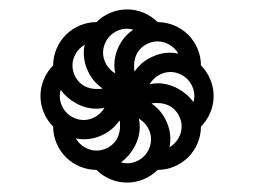

<svg xmlns="http://www.w3.org/2000/svg" viewBox="-20 -544 540 408"><path d="M266 -392Q279 -411 299.5 -421.5Q320 -432 342 -432Q346 -432 350.5 -431.5Q355 -431 359 -430Q352 -442 340 -449Q328 -456 315 -456Q305 -456 295.5 -452Q286 -448 279 -441Q272 -434 268.5 -424.5Q265 -415 265 -405Q265 -402 265 -398.5Q265 -395 266 -392ZM185 -355Q188 -355 191.5 -355Q195 -355 198 -356Q179 -369 168.5 -389.5Q158 -410 158 -432Q158 -436 158.5 -440.5Q159 -445 160 -449Q148 -442 141 -430Q134 -418 134 -405Q134 -395 138 -385.5Q142 -376 149 -369Q156 -362 165.5 -358.5Q175 -355 185 -355ZM407 -405Q407 -406 407 -406Q407 -406 407 -405ZM340 -231Q352 -238 359 -250Q366 -262 366 -275Q366 -285 362 -294.5Q358 -304 351 -311Q344 -318 334.5 -321.5Q325 -325 315 -325Q312 -325 308.5 -325Q305 -325 302 -324Q321 -311 331.5 -290.5Q342 -270 342 -248Q342 -244 341.5 -239.5Q341 -235 340 -231ZM225 -388Q224 -392 223.5 -396.5Q223 -401 223 -405Q223 -427 233.5 -447.5Q244 -468 262 -480L263 -481Q259 -482 256 -482.5Q253 -483 250 -483Q240 -483 230.5 -479Q221 -475 214 -468Q207 -461 203 -451.5Q199 -442 199 -432Q199 -419 206 -407Q213 -395 225 -388ZM391 -327Q392 -330 392.5 -333.5Q393 -337 393 -340Q393 -350 389 -359.5Q385 -369 378 -376Q371 -383 361.5 -387Q352 -391 342 -391Q329 -391 317 -384Q305 -377 298 -365Q302 -366 306.5 -366.5Q311 -367 315 -367Q337 -367 357.5 -356Q378 -345 391 -327ZM158 -289Q171 -289 183 -296Q195 -303 202 -315Q198 -314 193.5 -313.5Q189 -313 185 -313Q163 -313 142.5 -324Q122 -335 109 -353Q108 -350 107.5 -346.5Q107 -343 107 -340Q107 -330 111 -320.5Q115 -311 122 -304Q129 -297 138.5 -293Q148 -289 158 -289ZM250 -197Q260 -197 269.5 -201Q279 -205 286 -212Q293 -219 297 -228.5Q301 -238 301 -248Q301 -261 294 -273Q287 -285 275 -292Q276 -288 276.5 -283.5Q277 -279 277 -275Q277 -253 266 -232.5Q255 -212 237 -199Q240 -198 243.5 -197.5Q247 -197 250 -197ZM185 -224Q195 -224 204.5 -228Q214 -232 221 -239Q228 -246 231.5 -255.5Q235 -265 235 -275Q235 -278 235 -281.5Q235 -285 234 -288Q221 -269 200.5 -258.5Q180 -248 158 -248Q154 -248 149.5 -248.5Q145 -249 141 -250Q148 -238 160 -231Q172 -224 185 -224ZM250 -156Q232 -156 215 -163Q198 -170 185 -183Q167 -183 150 -190Q133 -197 120 -210Q107 -223 100 -240Q93 -257 93 -275Q80 -288 73 -305Q66 -322 66 -340Q66 -358 73 -375Q80 -392 93 -405Q93 -423 100 -440Q107 -457 120 -470Q133 -483 150 -490Q167 -497 185 -497Q198 -510 215 -517Q232 -524 250 -524Q268 -524 285 -517Q302 -510 315 -497Q333 -497 350 -490Q367 -483 380 -470Q393 -457 400 -440Q407 -423 407 -405Q420 -392 427 -375Q434 -358 434 -340Q434 -322 427 -305Q420 -288 407 -275Q407 -257 400 -240Q393 -223 380 -210Q367 -197 350 -190Q333 -183 315 -183Q302 -170 285 -163Q268 -156 250 -156Z"/></svg>

Font: Iosevka Fixed Light
Style: Regular
Weight: 300
Monospace: yes
Designer: Belleve Invis
Foundry: Belleve Invis
Version: Version 32.3.0